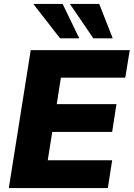

<svg xmlns="http://www.w3.org/2000/svg" viewBox="-20 -961 683 981"><path d="M25 0 137 -705H643L620 -564H291L270 -429H575L553 -287H247L224 -142H553L531 0ZM457 -765 337 -941H487L556 -765ZM287 -765 150 -941H300L385 -765Z"/></svg>

Font: Mulish Black
Style: Italic
Weight: 900
Italic angle: -9°
Designer: Vernon Adams
Foundry: Vernon Adams
Version: Version 3.603; ttfautohint (v1.8.3)